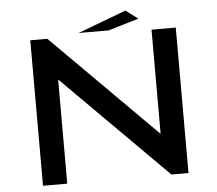

<svg xmlns="http://www.w3.org/2000/svg" viewBox="-57 -923 1114 986"><g transform="rotate(-5 500.0 -429.5)"><path d="M250 -537.1V0H125V-750H212.9L750 -212.9V-750H875V0H787.1ZM375 -765.6 625 -859.4 687.5 -812.5 531.2 -765.6Z"/></g></svg>

Font: Xanmono
Style: Regular
Weight: 400
Designer: GGBotNet
Foundry: GGBotNet
Version: 1.00